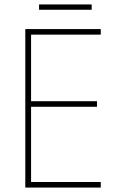

<svg xmlns="http://www.w3.org/2000/svg" viewBox="-20 -845 531 865"><path d="M434 0H94V-714H434V-689H120V-389H417V-364H120V-25H434ZM393 -825V-801H156V-825Z"/></svg>

Font: Noto Sans Bengali SemiCondensed Thin
Style: Regular
Weight: 100
Width: 4
Designer: Joana Ranito - Universal Thirst; Jelle Bosma - Monotype Design Team
Foundry: Universal Thirst ehf.
Version: Version 3.000; ttfautohint (v1.8.4.7-5d5b)